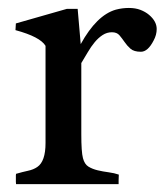

<svg xmlns="http://www.w3.org/2000/svg" viewBox="-20 -470 430 490"><path d="M96.2 -353Q82.5 -376 19.5 -393.1L20.5 -410.2L150.4 -447.3H178.2L186 -357.4Q226.6 -431.2 275.4 -445.3Q292 -449.7 308.8 -449.7Q325.7 -449.7 338.4 -444.8Q351.1 -439.9 360.4 -432.1Q379.9 -415.5 379.9 -396Q379.9 -380.9 372.1 -366.7Q357.4 -337.9 339.6 -337.9Q321.8 -337.9 313 -345.7Q304.2 -353.5 297.9 -362.8Q291.5 -372.1 284.9 -379.9Q278.3 -387.7 265.6 -387.7Q252.9 -387.7 241.9 -380.6Q231 -373.5 221.7 -362.3Q212.4 -351.1 204.1 -336.9Q195.8 -322.8 187.5 -309.1V-127.4Q187.5 -82 191.7 -66.4Q195.8 -50.8 205.8 -44.7Q215.8 -38.6 229.2 -35.4Q242.7 -32.2 257.3 -30.3Q272 -28.3 283.2 -24.4L282.7 -9.3V0H21Q20.5 -2 20.5 -5.9V-22.9Q20.5 -25.4 21 -26.4Q37.6 -31.2 51.5 -34.2Q65.4 -37.1 75.2 -43.9Q96.2 -58.1 96.2 -105Z"/></svg>

Font: RadleyRegular
Style: Regular
Weight: 400
Designer: vernon adams
Foundry: vernon adams
Version: Version 1.000;PS 001.001;hotconv 1.0.56